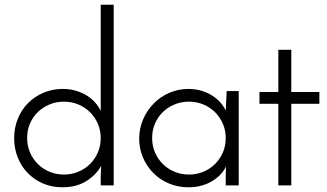

<svg xmlns="http://www.w3.org/2000/svg" viewBox="-20 -786 1387 814"><path d="M40 -200Q40 -245 56 -283.5Q72 -322 99.5 -349.5Q127 -377 164.5 -393Q202 -409 246 -409Q277 -409 303 -401Q329 -393 349.5 -380Q370 -367 384.5 -350Q399 -333 407 -316V-766H462V0H407V-41Q407 -52 408 -62.5Q409 -73 409 -83Q389 -46 347 -19Q305 8 245 8Q199 8 161.5 -8.5Q124 -25 97 -53Q70 -81 55 -119Q40 -157 40 -200ZM95 -201Q95 -168 107 -140Q119 -112 140 -91Q161 -70 189.5 -58Q218 -46 251 -46Q284 -46 312.5 -58Q341 -70 362 -91Q383 -112 395 -140Q407 -168 407 -201Q407 -233 395 -261Q383 -289 362 -310Q341 -331 312.5 -343Q284 -355 251 -355Q218 -355 189.5 -343Q161 -331 140 -310.5Q119 -290 107 -262Q95 -234 95 -201Z M570 -198Q570 -241 586.5 -279.5Q603 -318 631.5 -347Q660 -376 698 -392.5Q736 -409 779 -409Q809 -409 835 -401Q861 -393 881.5 -379.5Q902 -366 916 -349.5Q930 -333 937 -317L941 -400H992V0H937V-41Q937 -52 937.5 -62Q938 -72 938 -81Q931 -64 917 -48.5Q903 -33 882.5 -20Q862 -7 836 0.5Q810 8 779 8Q734 8 695.5 -8.5Q657 -25 629.5 -53Q602 -81 586 -118.5Q570 -156 570 -198ZM625 -201Q625 -168 637 -140Q649 -112 670 -91Q691 -70 719.5 -58Q748 -46 781 -46Q814 -46 842.5 -58Q871 -70 892 -91Q913 -112 925 -140Q937 -168 937 -201Q937 -233 925 -261Q913 -289 892 -310Q871 -331 842.5 -343Q814 -355 781 -355Q748 -355 719.5 -343Q691 -331 670 -310.5Q649 -290 637 -262Q625 -234 625 -201Z M1160 -575H1215V-396H1334V-346H1215V0H1160V-346H1080V-396H1160Z"/></svg>

Font: Josefin Sans
Style: Regular
Weight: 400
Designer: Santiago Orozco
Foundry: Typemade
Version: Version 1.0